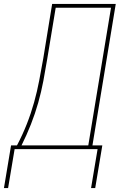

<svg xmlns="http://www.w3.org/2000/svg" viewBox="-40 -755 660 972"><path d="M-20 197 16 -19H46Q74 -72 95.5 -126.5Q117 -181 132.5 -236.5Q148 -292 158.5 -347.5Q169 -403 179 -459L224 -735H546L428 -19H478L442 197H421L454 0H34L1 197ZM69 -19H407L522 -716H242L199 -456Q190 -401 179.5 -345.5Q169 -290 153.5 -235Q138 -180 116.5 -125.5Q95 -71 69 -19Z"/></svg>

Font: Iosevka Aile Thin Oblique
Style: Regular
Weight: 100
Italic angle: -9°
Designer: Belleve Invis
Foundry: Belleve Invis
Version: Version 31.1.0; ttfautohint (v1.8.4)